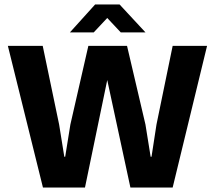

<svg xmlns="http://www.w3.org/2000/svg" viewBox="-20 -834 954 854"><path d="M457 -478 358 0H171L15 -630H170L243 -280L266 -137H270L293 -280L373 -630H545L627 -280L650 -137H654L676 -280L748 -630H901L748 0H560ZM403 -814H512L627 -690H517L457 -754L397 -690H291Z"/></svg>

Font: Mukta ExtraBold
Style: Regular
Weight: 800
Designer: Girish Dalvi and Yashodeep Gholap
Foundry: Ek Type
Version: Version 2.538;PS 1.002;hotconv 16.6.51;makeotf.lib2.5.65220;